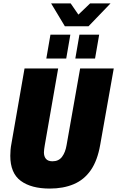

<svg xmlns="http://www.w3.org/2000/svg" viewBox="-20 -1087 683 1119"><path d="M270 12Q162 12 101 -33Q40 -78 40 -179Q40 -195 41.5 -213.5Q43 -232 47 -252L123 -688H319L241 -241Q239 -229 237.5 -218Q236 -207 236 -199Q236 -175 248 -161Q260 -147 286 -147Q322 -147 341.5 -173Q361 -199 368 -241L447 -688H643L564 -243Q548 -151 509 -95Q470 -39 409.5 -13.5Q349 12 270 12ZM250 -746 274 -885H390L366 -746ZM419 -746 443 -885H558L534 -746ZM624 -1067 496 -934H358L278 -1067H392L454 -977H411L505 -1067Z"/></svg>

Font: Archivo Condensed Black
Style: Italic
Weight: 900
Width: 3
Italic angle: -10°
Designer: Hector Gatti
Foundry: Omnibus-Type
Version: Version 2.001